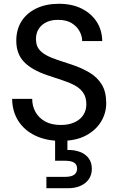

<svg xmlns="http://www.w3.org/2000/svg" viewBox="-20 -732 626 1014"><path d="M301 12Q225 12 167 -15.5Q109 -43 77 -93Q45 -143 44 -210H150Q150 -172 167.5 -140.5Q185 -109 218.5 -90.5Q252 -72 301 -72Q343 -72 373.5 -86Q404 -100 420 -124.5Q436 -149 436 -181Q436 -218 419.5 -242Q403 -266 374 -281.5Q345 -297 307.5 -309Q270 -321 229 -335Q147 -363 106.5 -405.5Q66 -448 66 -517Q66 -576 93.5 -619.5Q121 -663 172 -687.5Q223 -712 291 -712Q360 -712 410.5 -687Q461 -662 490 -618Q519 -574 520 -515H414Q414 -542 399.5 -568Q385 -594 357.5 -610.5Q330 -627 289 -627Q254 -628 227.5 -616Q201 -604 185.5 -581Q170 -558 170 -526Q170 -494 184 -474.5Q198 -455 223.5 -441Q249 -427 284 -415.5Q319 -404 361 -390Q412 -373 453 -348.5Q494 -324 517.5 -285.5Q541 -247 541 -187Q541 -135 514 -90Q487 -45 434 -16.5Q381 12 301 12ZM225 262V202H324Q356 202 371.5 191Q387 180 387 158Q387 137 371.5 127Q356 117 324 117H271V-5H336V60Q372 59 401.5 70Q431 81 448 103.5Q465 126 465 160Q465 192 448.5 215Q432 238 404 250Q376 262 341 262Z"/></svg>

Font: DMSans_18ptMedium
Style: Regular
Weight: 500
Designer: Colophon Foundry, Jonny Pinhorn
Foundry: Colophon Foundry
Version: Version 4.004;gftools[0.9.30]